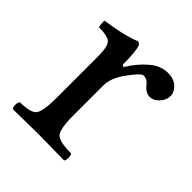

<svg xmlns="http://www.w3.org/2000/svg" viewBox="-155 -660 774 774"><g transform="rotate(45 232.5 -273.0)"><path d="M219 -444Q219 -438 223.5 -435Q228 -432 233 -441Q259 -483 295 -513.5Q331 -544 371 -544Q407 -544 426 -525Q445 -506 445 -485Q445 -462 427 -442.5Q409 -423 387 -423Q363 -423 342 -451Q329 -467 310 -467Q295 -467 253 -407Q223 -363 223 -324V-151Q223 -75 240.5 -56.5Q258 -38 325 -38Q330 -33 330 -17Q330 -3 325 2Q304 2 252.5 1Q201 0 175 0Q149 0 101.5 1Q54 2 33 2Q27 -4 27 -17Q27 -32 33 -38Q92 -38 108.5 -57Q125 -76 125 -151V-393Q125 -447 110.5 -462Q96 -477 45 -477Q41 -487 41 -505Q41 -507 41.5 -509Q42 -511 42 -512Q135 -524 195 -548Q206 -548 210 -538Q219 -513 219 -444Z"/></g></svg>

Font: Indiction Unicode
Style: Normal
Weight: 500
Version: Version 1.1